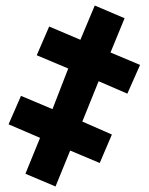

<svg xmlns="http://www.w3.org/2000/svg" viewBox="-20 -664 540 695"><path d="M234 -119 341 -74 385 -177 278 -224 337 -370 441 -325 487 -429 380 -474 431 -598 323 -644 271 -520 158 -568 113 -464 227 -416 170 -269 56 -317 11 -214 125 -165 72 -35 181 11Z"/></svg>

Font: Noto Sans Mono UI Condensed ExtraBold
Style: Regular
Weight: 800
Width: 3
Designer: Monotype Design team
Foundry: Monotype Imaging Inc.
Version: 1.000